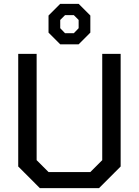

<svg xmlns="http://www.w3.org/2000/svg" viewBox="-20 -981 724 1001"><path d="M75 -113V-700H171V-146L233 -84H451L513 -146V-700H609V-113L496 0H188ZM233 -811V-900L294 -961H390L451 -900V-811L390 -750H294ZM365 -808 390 -834V-877L365 -902H319L294 -877V-834L319 -808Z"/></svg>

Font: Chakra Petch Medium
Style: Regular
Weight: 500
Designer: Katatrad Aksorn Co.,Ltd.
Foundry: Cadson Demak Co.,Ltd.
Version: Version 1.000; ttfautohint (v1.6)